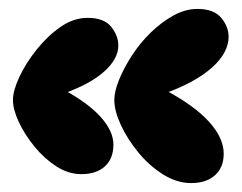

<svg xmlns="http://www.w3.org/2000/svg" viewBox="-20 -557 541 430"><path d="M162 -167Q133 -167 106 -184.5Q79 -202 57 -229Q35 -256 22 -284Q9 -312 9 -333Q9 -354 23.5 -385Q38 -416 62.5 -446.5Q87 -477 116 -497Q145 -517 176 -517Q213 -517 229 -497Q245 -477 245 -455Q245 -425 213 -396.5Q181 -368 121 -347V-357Q178 -326 206 -294.5Q234 -263 234 -233Q234 -202 215 -184.5Q196 -167 162 -167ZM408 -147Q376 -147 345 -166.5Q314 -186 289.5 -216Q265 -246 250.5 -277.5Q236 -309 236 -333Q236 -352 246.5 -378Q257 -404 275 -432Q293 -460 317 -483.5Q341 -507 368 -522Q395 -537 422 -537Q459 -537 475.5 -517Q492 -497 492 -475Q492 -439 454.5 -405.5Q417 -372 347 -347V-357Q415 -321 448 -284.5Q481 -248 481 -213Q481 -182 461.5 -164.5Q442 -147 408 -147Z"/></svg>

Font: DynaPuff SemiBold
Style: Regular
Weight: 600
Designer: Toshi Omagari, Jennifer Daniel
Foundry: Google Fonts
Version: Version 2.000